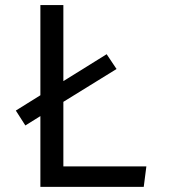

<svg xmlns="http://www.w3.org/2000/svg" viewBox="-20 -726 655 746"><path d="M136.9 0V-274.9L78.5 -238.5L41.5 -296.4L136.9 -355.9V-706.2H226.2V-410.8L394.4 -515.4L432.8 -457.9L226.2 -330.3V-79.5H548.7L538.5 0Z"/></svg>

Font: FiraCode Nerd Font
Style: Regular
Weight: 400
Designer: Carrois Corporate, Edenspiekermann AG, Nikita Prokopov
Foundry: Carrois Corporate, Edenspiekermann AG, Nikita Prokopov
Version: Version 6.002;Nerd Fonts 3.4.0